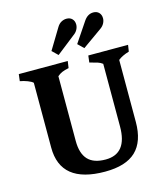

<svg xmlns="http://www.w3.org/2000/svg" viewBox="-131 -1004 956 1110"><g transform="rotate(-15 347.5 -449.0)"><path d="M94 -208V-596Q85 -605 63 -613.5Q41 -622 18 -626L23 -667H316L310 -626Q285 -621 270 -614.5Q255 -608 241 -596V-208Q241 -134 275 -97Q309 -60 381 -60Q510 -60 510 -223V-598Q497 -608 480 -613.5Q463 -619 434 -626L439 -667H677L671 -628Q628 -615 605 -596V-225Q605 -108 545 -50.5Q485 7 360 7Q94 7 94 -208ZM315 -871Q326 -889 341 -897Q356 -905 372 -905Q393 -905 405.5 -892Q418 -879 418 -858Q418 -843 410 -828Q402 -813 386 -802L274 -714L240 -747ZM474 -866Q497 -900 531 -900Q552 -900 564.5 -887Q577 -874 577 -853Q577 -838 569 -823Q561 -808 545 -797L428 -714L394 -747Z"/></g></svg>

Font: Caladea
Style: Bold
Weight: 700
Designer: Carolina Giovagnoli and Andres Torresi
Foundry: Carolina Giovagnoli & Andres Torresi
Version: Version 1.001